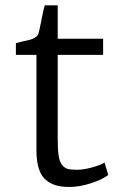

<svg xmlns="http://www.w3.org/2000/svg" viewBox="-20 -704 457 731"><path d="M245.1 7.8Q216.8 7.8 196 2.4Q175.3 -2.9 156.7 -17.1Q138.2 -31.2 128.4 -60.1Q118.7 -88.9 118.7 -131.8V-495.1H40.5V-539.6Q49.8 -542.5 67.1 -546.4Q84.5 -550.3 94.2 -552.7Q104 -555.2 113.5 -561Q123 -566.9 126 -575.2Q129.4 -583.5 137.2 -625.2Q145 -667 150.4 -683.6H199.7V-556.6H372.6V-495.1H199.7V-177.7Q199.7 -136.2 203.1 -112.3Q206.5 -88.4 216.3 -76.2Q226.1 -64 238.3 -60.8Q250.5 -57.6 273.9 -57.6Q297.9 -57.6 330.8 -66.7Q363.8 -75.7 377.9 -85.4L392.1 -38.1Q370.6 -20.5 326.4 -6.3Q282.2 7.8 245.1 7.8Z"/></svg>

Font: HaufeMerriweatherSansLt
Style: Regular
Weight: 300
Designer: Eben Sorkin
Foundry: Eben Sorkin
Version: Version 1.56